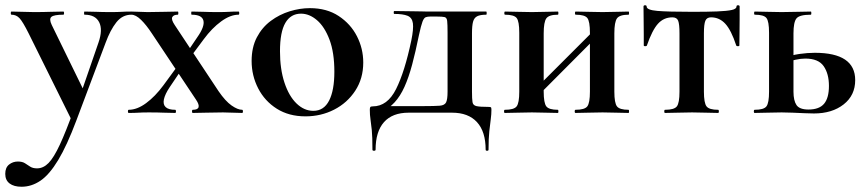

<svg xmlns="http://www.w3.org/2000/svg" viewBox="-59 -430 3296 731"><path d="M441 -386Q443 -386 443 -380Q443 -374 441 -374Q407 -374 384 -345Q361 -316 343 -267L232 28Q196 124 162.5 179.5Q129 235 95 258Q61 281 23 281Q-6 281 -22.5 268.5Q-39 256 -39 232Q-39 208 -24.5 196.5Q-10 185 9 185Q26 185 36 191.5Q46 198 56 204.5Q66 211 82 211Q106 211 126 190.5Q146 170 169 120.5Q192 71 223 -15L220 40L50 -303Q28 -347 15.5 -360.5Q3 -374 -15 -374Q-18 -374 -18 -380Q-18 -386 -15 -386Q5 -386 27.5 -385Q50 -384 70 -384Q106 -384 133 -385Q160 -386 182 -386Q185 -386 185 -380Q185 -374 182 -374Q147 -374 137 -366Q127 -358 138 -335L265 -75L229 -16L316 -268Q333 -317 318.5 -345.5Q304 -374 263 -374Q261 -374 261 -380Q261 -386 263 -386Q287 -386 308.5 -385Q330 -384 364 -384Q388 -384 403.5 -385Q419 -386 441 -386Z M675 0Q672 0 672 -6Q672 -12 675 -12Q694 -12 697 -22Q700 -32 687 -51L519 -303Q498 -335 478 -354.5Q458 -374 441 -374Q439 -374 439 -380Q439 -386 441 -386Q456 -386 472 -385Q488 -384 503 -384Q539 -384 567 -385Q595 -386 618 -386Q620 -386 620 -380Q620 -374 618 -374Q602 -374 597 -365Q592 -356 606 -335L773 -83Q799 -45 822.5 -28.5Q846 -12 863 -12Q866 -12 866 -6Q866 0 863 0Q846 0 826.5 -1Q807 -2 790 -2Q754 -2 726 -1Q698 0 675 0ZM431 0Q428 0 428 -6Q428 -12 431 -12Q463 -12 497.5 -37.5Q532 -63 563 -105L629 -195L643 -181L587 -98Q569 -71 565 -51.5Q561 -32 572 -22Q583 -12 608 -12Q611 -12 611 -6Q611 0 608 0Q585 0 563.5 -1Q542 -2 508 -2Q483 -2 468 -1Q453 0 431 0ZM650 -191 636 -205 692 -288Q721 -329 715.5 -351.5Q710 -374 671 -374Q669 -374 669 -380Q669 -386 671 -386Q695 -386 716.5 -385Q738 -384 772 -384Q797 -384 812 -385Q827 -386 849 -386Q852 -386 852 -380Q852 -374 849 -374Q818 -374 783 -348.5Q748 -323 717 -281Z M1104 13Q1041 13 995 -16Q949 -45 924 -93.5Q899 -142 899 -198Q899 -250 919 -288Q939 -326 972 -350.5Q1005 -375 1044 -387Q1083 -399 1121 -399Q1185 -399 1230.5 -369Q1276 -339 1300 -292Q1324 -245 1324 -192Q1324 -131 1293.5 -84.5Q1263 -38 1213 -12.5Q1163 13 1104 13ZM1134 -8Q1174 -8 1194 -47Q1214 -86 1214 -157Q1214 -230 1195.5 -279Q1177 -328 1148 -353Q1119 -378 1087 -378Q1048 -378 1027.5 -343Q1007 -308 1007 -235Q1007 -167 1024 -115.5Q1041 -64 1070 -36Q1099 -8 1134 -8Z M1359 140Q1359 90 1356.5 65Q1354 40 1351.5 24Q1349 8 1349 -12Q1349 -20 1351 -22.5Q1353 -25 1360 -25Q1416 -25 1449 -91Q1482 -157 1507 -276Q1516 -320 1513 -341.5Q1510 -363 1492.5 -370Q1475 -377 1442 -377Q1440 -377 1440 -382.5Q1440 -388 1442 -388Q1461 -388 1480.5 -387.5Q1500 -387 1517.5 -387Q1535 -387 1548.5 -386.5Q1562 -386 1569 -386H1792Q1794 -386 1794 -380Q1794 -374 1792 -374Q1769 -374 1757.5 -368Q1746 -362 1742 -347Q1738 -332 1738 -303V-81Q1738 -53 1740 -41Q1742 -29 1755 -26Q1768 -23 1800 -23Q1808 -23 1810 -21.5Q1812 -20 1812 -12Q1812 5 1809.5 23.5Q1807 42 1804 69.5Q1801 97 1801 140Q1801 144 1795.5 144Q1790 144 1790 140Q1790 71 1757 35Q1724 -1 1662 -1H1497Q1435 -1 1403 35Q1371 71 1371 140Q1371 144 1365 144Q1359 144 1359 140ZM1393 -4 1412 -26H1553Q1596 -26 1615 -27.5Q1634 -29 1639.5 -40.5Q1645 -52 1645 -81V-305Q1645 -338 1643.5 -350.5Q1642 -363 1633.5 -365Q1625 -367 1604 -367H1579Q1569 -367 1562 -364.5Q1555 -362 1549.5 -347.5Q1544 -333 1536 -296Q1523 -232 1510 -183.5Q1497 -135 1481 -99.5Q1465 -64 1443.5 -40.5Q1422 -17 1393 -4Z M1960 -36 1942 -54 2213 -325 2231 -308ZM1918 -81V-305Q1918 -349 1908 -361.5Q1898 -374 1864 -374Q1861 -374 1861 -380Q1861 -386 1864 -386Q1885 -386 1911.5 -385Q1938 -384 1966 -384Q1993 -384 2019 -385Q2045 -386 2065 -386Q2067 -386 2067 -380Q2067 -374 2065 -374Q2031 -374 2021 -360Q2011 -346 2011 -303V-81Q2011 -38 2021 -25Q2031 -12 2065 -12Q2067 -12 2067 -6Q2067 0 2065 0Q2044 0 2018.5 -1Q1993 -2 1966 -2Q1938 -2 1911.5 -1Q1885 0 1863 0Q1860 0 1860 -6Q1860 -12 1863 -12Q1898 -12 1908 -25Q1918 -38 1918 -81ZM2187 -81V-305Q2187 -349 2177 -361.5Q2167 -374 2133 -374Q2130 -374 2130 -380Q2130 -386 2133 -386Q2154 -386 2180.5 -385Q2207 -384 2235 -384Q2262 -384 2288 -385Q2314 -386 2334 -386Q2336 -386 2336 -380Q2336 -374 2334 -374Q2300 -374 2290 -360Q2280 -346 2280 -303V-81Q2280 -38 2290 -25Q2300 -12 2334 -12Q2336 -12 2336 -6Q2336 0 2334 0Q2313 0 2287.5 -1Q2262 -2 2235 -2Q2207 -2 2180 -1Q2153 0 2132 0Q2129 0 2129 -6Q2129 -12 2132 -12Q2167 -12 2177 -25Q2187 -38 2187 -81Z M2473 0Q2470 0 2470 -6Q2470 -12 2473 -12Q2508 -12 2518 -25Q2528 -38 2528 -81V-303Q2528 -338 2523 -351Q2518 -364 2501 -364Q2468 -364 2446 -339.5Q2424 -315 2404 -257Q2403 -254 2397.5 -254Q2392 -254 2392 -257Q2392 -271 2392 -299Q2392 -327 2391.5 -357Q2391 -387 2391 -405Q2391 -410 2397 -410Q2403 -410 2403 -405Q2403 -392 2443.5 -388.5Q2484 -385 2578 -385Q2635 -385 2672 -386.5Q2709 -388 2727 -392Q2745 -396 2745 -405Q2745 -410 2751 -410Q2757 -410 2757 -405Q2757 -387 2757 -357Q2757 -327 2756.5 -299Q2756 -271 2756 -257Q2756 -254 2750.5 -254Q2745 -254 2744 -257Q2725 -315 2702.5 -339.5Q2680 -364 2648 -364Q2632 -364 2626.5 -351Q2621 -338 2621 -303V-81Q2621 -38 2631 -25Q2641 -12 2675 -12Q2678 -12 2678 -6Q2678 0 2675 0Q2654 0 2628.5 -1Q2603 -2 2576 -2Q2548 -2 2521.5 -1Q2495 0 2473 0Z M2962 -303V-81Q2962 -47 2973.5 -30Q2985 -13 3019 -13Q3060 -13 3078.5 -35Q3097 -57 3097 -103Q3097 -149 3077 -178Q3057 -207 3007 -207Q2990 -207 2969.5 -202.5Q2949 -198 2926 -187L2920 -206Q2952 -220 2984 -224.5Q3016 -229 3043 -229Q3197 -229 3197 -125Q3197 -67 3153 -32.5Q3109 2 3040 2Q3026 2 3004 1Q2982 0 2958.5 -1Q2935 -2 2917 -2Q2889 -2 2862.5 -1Q2836 0 2814 0Q2811 0 2811 -6Q2811 -12 2814 -12Q2849 -12 2859 -25Q2869 -38 2869 -81V-305Q2869 -349 2859 -361.5Q2849 -374 2815 -374Q2812 -374 2812 -380Q2812 -386 2815 -386Q2836 -386 2862.5 -385Q2889 -384 2917 -384Q2947 -384 2976 -385Q3005 -386 3028 -386Q3030 -386 3030 -380Q3030 -374 3028 -374Q2985 -374 2973.5 -360Q2962 -346 2962 -303Z"/></svg>

Font: Cormorant
Style: Bold
Weight: 700
Designer: Christian Thalmann (Catharsis Fonts)
Foundry: Catharsis Fonts
Version: Version 4.000